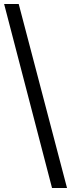

<svg xmlns="http://www.w3.org/2000/svg" viewBox="-22 -846 366 954"><path d="M236.5 88 -1.5 -826H71L311 88Z"/></svg>

Font: League Gothic SemiCondensed
Style: Regular
Weight: 400
Width: 4
Designer: The League of Moveable Type
Version: Version 2.001